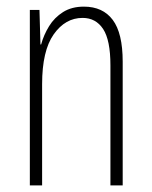

<svg xmlns="http://www.w3.org/2000/svg" viewBox="-20 -559 458 579"><path d="M233 -539Q290 -539 320 -499Q350 -459 350 -373V0H313V-362Q313 -438 291 -471.5Q269 -505 229 -505Q177 -505 142 -455.5Q107 -406 107 -305V0H70V-529H99L102 -425H104Q112 -454 128 -480Q144 -506 170 -522.5Q196 -539 233 -539Z"/></svg>

Font: Noto Sans Khmer ExtraCondensed ExtraLight
Style: Regular
Weight: 250
Width: 2
Designer: Danh Hong and the Monotype Design Team
Foundry: Monotype Imaging Inc.
Version: Version 2.004